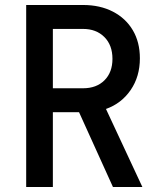

<svg xmlns="http://www.w3.org/2000/svg" viewBox="-20 -750 640 770"><path d="M85 0V-730H313Q381 -730 432.5 -703.5Q484 -677 512.5 -629Q541 -581 541 -516Q541 -443 504 -389Q467 -335 405 -313L551 0H433L297 -300H192V0ZM192 -396H313Q367 -396 399 -428Q431 -460 431 -514Q431 -569 398.5 -601.5Q366 -634 313 -634H192Z"/></svg>

Font: JetBrains Mono SemiBold
Style: Regular
Weight: 472
Monospace: yes
Designer: Philipp Nurullin, Konstantin Bulenkov
Foundry: JetBrains
Version: Version 2.305; ttfautohint (v1.8.4.7-5d5b)